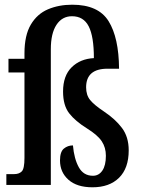

<svg xmlns="http://www.w3.org/2000/svg" viewBox="-20 -786 600 816"><path d="M373 10Q307 10 271 -22Q235 -54 235 -104Q235 -141 251.5 -154.5Q268 -168 290 -168Q295 -111 315 -75Q335 -39 375 -39Q400 -39 415 -61Q430 -83 430 -124Q430 -159 412.5 -185.5Q395 -212 350 -240Q300 -271 274 -304.5Q248 -338 248 -397Q248 -464 284.5 -500Q321 -536 379 -539Q379 -631 357 -674Q335 -717 286 -717Q244 -717 220 -680.5Q196 -644 196 -577V0H7V-46H40Q61 -46 72.5 -57.5Q84 -69 84 -115V-478H16V-536H84V-559Q84 -636 111 -681.5Q138 -727 184 -746.5Q230 -766 287 -766Q398 -766 441.5 -696Q485 -626 486 -494H437Q346 -494 346 -415Q346 -382 363 -361Q380 -340 422 -312Q470 -280 498.5 -242Q527 -204 527 -147Q527 -71 486 -30.5Q445 10 373 10Z"/></svg>

Font: Noto Serif Tamil ExtraCondensed SemiBold
Style: Regular
Weight: 600
Width: 2
Designer: Indian Type Foundry, Tom Grace, and the Monotype Design Team
Foundry: Monotype Imaging Inc.
Version: Version 2.004; ttfautohint (v1.8.4.7-5d5b)